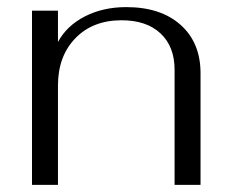

<svg xmlns="http://www.w3.org/2000/svg" viewBox="-20 -520 644 540"><path d="M70 -490H143V-402Q168 -448 219 -474Q270 -500 335 -500Q432 -500 488 -450Q544 -400 544 -314V0H471V-324Q471 -389 431.5 -426Q392 -463 322 -463Q241 -463 192 -412.5Q143 -362 143 -279V0H70Z"/></svg>

Font: Fahkwang Light
Style: Regular
Weight: 300
Version: Version 1.000; ttfautohint (v1.6)